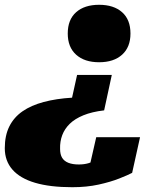

<svg xmlns="http://www.w3.org/2000/svg" viewBox="-24 -586 656 802"><path d="M411 -125Q360 -119 324.5 -104.5Q289 -90 267.5 -69Q246 -48 236 -21.5Q226 5 227 36Q227 59 235.5 73Q244 87 261.5 94Q279 101 305 101Q327 101 344.5 96Q362 91 375.5 84Q389 77 398 70Q399 76 396.5 83Q394 90 388 96.5Q382 103 372 107.5Q362 112 349 114L378 -13H561L528 136Q511 145 474.5 159.5Q438 174 388 185Q338 196 278 196Q185 196 122.5 177.5Q60 159 28 122.5Q-4 86 -4 33Q-4 -20 15 -58Q34 -96 70 -121Q106 -146 158.5 -160Q211 -174 277 -178L298 -273H443ZM259 -446Q259 -504 294 -535Q329 -566 390 -566Q451 -566 486 -535Q521 -504 521 -446Q521 -389 486 -357.5Q451 -326 390 -326Q329 -326 294 -357.5Q259 -389 259 -446Z"/></svg>

Font: Roboto Serif Black
Style: Italic
Weight: 900
Italic angle: -10°
Version: Version 1.008